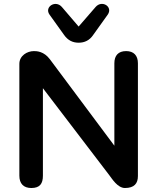

<svg xmlns="http://www.w3.org/2000/svg" viewBox="-20 -934 789 962"><path d="M137 8C180 8 195 -14 195 -54V-492L527 -57C541 -39 569 8 606 8C653 8 671 -15 671 -52V-617C671 -656 650 -678 612 -678C573 -678 553 -656 553 -617V-204L230 -637C200 -677 164 -678 150 -678C116 -678 77 -655 77 -614V-54C77 -14 98 8 137 8ZM374 -720C404 -720 429 -732 447 -759L520 -861C547 -900 491 -936 459 -899L374 -801L290 -899C258 -936 201 -899 228 -861L301 -759C320 -732 344 -720 374 -720Z"/></svg>

Font: SN Pro SemiBold
Style: Regular
Weight: 600
Designer: Tobias Whetton
Foundry: Supernotes
Version: Version 1.003;Glyphs 3.3 (3324)